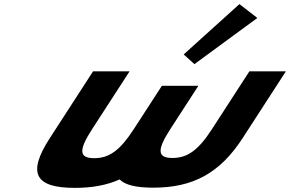

<svg xmlns="http://www.w3.org/2000/svg" viewBox="-20 -896 1406 931"><path d="M870.6 -632 922.9 -585 1227.8 -808.9 1141 -876.1ZM608.2 -550H431.2L221.4 -226C110 -54 151.3 15 343.3 15C425.7 15 496.9 2.3 560.1 -25.9C587.1 1.6 641.5 14 722.9 14C914.9 14 1045.6 -55 1157 -227L1366.2 -550H1189.2L1007.9 -270C942.5 -169 890.2 -130 816.2 -130C742.2 -130 740.5 -169 805.9 -270L941.9 -480H764.9L628.2 -269C562.8 -168 510.6 -129 436.6 -129C362.6 -129 360.8 -168 426.2 -269Z"/></svg>

Font: Hussar
Style: BdWodka
Weight: 700
Foundry: Cannot Into Space Fonts
Version: Version 2.00